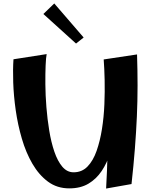

<svg xmlns="http://www.w3.org/2000/svg" viewBox="-20 -1082 887 1111"><path d="M381 8Q310 8 257.5 -31Q205 -70 167.5 -134.5Q130 -199 106.5 -279.5Q83 -360 71 -444Q59 -528 56.5 -605Q54 -682 58 -739L250 -769Q246 -750 244 -703.5Q242 -657 242.5 -594Q243 -531 248.5 -462Q254 -393 265 -326Q276 -259 294.5 -204.5Q313 -150 340.5 -117.5Q368 -85 406 -85Q454 -85 486.5 -118.5Q519 -152 539 -209Q559 -266 570 -335.5Q581 -405 584 -478.5Q587 -552 585.5 -619.5Q584 -687 580 -738L661 -547Q660 -498 656.5 -438.5Q653 -379 644 -316.5Q635 -254 617 -196Q599 -138 568 -92Q537 -46 491.5 -19Q446 8 381 8ZM594 9Q600 -97 602 -189Q604 -281 602.5 -367Q601 -453 595.5 -543.5Q590 -634 580 -738L773 -767Q776 -675 776 -586.5Q776 -498 772 -408Q768 -318 760.5 -221.5Q753 -125 741 -17ZM420 -830 231 -1001 294 -1062 464 -865Z"/></svg>

Font: Marhey Medium
Style: Regular
Weight: 500
Designer: Nur Syamsi & Bustanul Arifin
Foundry: Namelatype
Version: Version 1.000